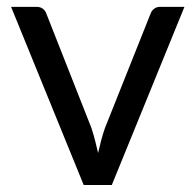

<svg xmlns="http://www.w3.org/2000/svg" viewBox="-20 -526 556 546"><path d="M504.5 -506.5H435C428.7 -506.5 423.2 -504.8 418.5 -501.2C413.8 -497.8 410.5 -493.3 408.5 -488L278.5 -162C274.2 -149.7 270.5 -137.7 267.5 -126C264.5 -114.3 261.7 -102.7 259 -91C256.3 -102.7 253.5 -114.3 250.5 -126C247.5 -137.7 244 -149.7 240 -162L111.5 -488C109.8 -493 106.7 -497.3 102 -501C97.3 -504.7 91.3 -506.5 84 -506.5H11.5L218 0H298Z"/></svg>

Font: LatoLatin
Style: Regular
Weight: 400
Designer: Lukasz Dziedzic with Adam Twardoch and Botio Nikoltchev
Foundry: tyPoland Lukasz Dziedzic
Version: Version 2.015; 2015-08-06; http://www.latofonts.com/